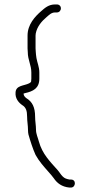

<svg xmlns="http://www.w3.org/2000/svg" viewBox="-20 -721 407 864"><path d="M236 -701H228C199.3 -701 182.6 -685.9 165.5 -671C137.5 -646.7 104 -610.9 104 -561V-503C104 -497.7 104.3 -492.3 105 -487C105 -451.1 121 -428.8 121 -395V-367C121 -363 120.7 -358.7 120 -354C120 -351.6 113.2 -346.7 111 -346C87.8 -334.4 51.6 -337.4 50 -305C47.7 -277.8 63.9 -259.3 80 -248C96.3 -238.2 102 -223.3 102 -196C102 -174.6 106 -156.5 106 -136C106 -128.7 106.7 -122 108 -116C116.7 -85.5 127.4 -51.8 140 -24C155.6 4.6 176.9 28 197 51L211 67C215.7 72.3 219.3 77 222 81C236.9 103.3 258.3 119.6 292 123H299C321.4 123 324 87 300 87H293C278.8 84.2 270.8 81.8 262 73C252.3 63.3 248.6 54.8 239 44C205.7 6.5 170.3 -27.9 155 -84C150.7 -101.1 142 -118.2 142 -137C142 -157.6 138 -174.3 138 -196C138 -237.9 125.4 -263.1 99 -279C92.8 -283.7 86 -290.2 86 -300C88 -300.7 90.3 -301.3 93 -302C128.6 -309.9 157 -323.3 157 -367V-395C157 -419.6 147.3 -439.9 144 -460C144 -463.7 142 -471.3 142 -475C141.3 -479 141 -483 141 -487C140.3 -492.3 140 -497.7 140 -503V-561C140 -563.7 140.3 -567 141 -571C147.2 -602.1 168.3 -626.2 189.5 -644C200.5 -653.2 210.8 -665 228 -665H236C246.4 -665 254 -673.3 254 -683.5C254 -693.7 246.3 -701 236 -701Z"/></svg>

Font: HoneyBee
Style: Lit
Weight: 300
Foundry: Cannot Into Space Fonts
Version: Version 0.89